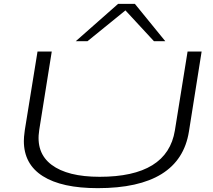

<svg xmlns="http://www.w3.org/2000/svg" viewBox="-20 -968 1108 998"><path d="M488 10Q301 10 202.5 -52.5Q104 -115 104 -235Q104 -245 105 -257.5Q106 -270 109 -292L175 -700H249L184 -293Q165 -174 248 -111.5Q331 -49 498 -49Q850 -49 889 -290L955 -700H1028L962 -284Q915 10 488 10ZM374 -754 594 -948H681L839 -754H780L632 -914L435 -754Z"/></svg>

Font: Georama ExtraExtended Light
Style: Italic
Weight: 300
Width: 8
Italic angle: -9°
Designer: Jean-Baptiste Levee
Foundry: Production Type
Version: Version 1.000